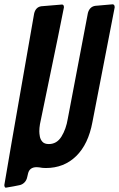

<svg xmlns="http://www.w3.org/2000/svg" viewBox="-86 -758 551 889"><path d="M-59 111Q-65 111 -66 99Q-66 93 72 -695Q79 -725 105 -729L201 -737Q210 -737 210 -724Q210 -718 99 -183Q96 -165 96 -150Q96 -140 98.5 -126Q101 -112 110.5 -101.5Q120 -91 140 -91Q177 -91 198.5 -125.5Q220 -160 228 -209L321 -698Q329 -727 355 -731L435 -738Q445 -738 445 -724L342 -193Q323 -90 266.5 -35Q210 20 126 20Q110 20 96 17L84 16Q51 16 44 45L40 62Q37 77 27 87Q17 97 3.5 99.5Q-10 102 -24 105Z"/></svg>

Font: Bangerz
Style: Regular
Weight: 400
Designer: vernon adams
Foundry: Vernon Adams
Version: Version 2.10;February 7, 2025;FontCreator 13.0.0.2683 64-bit